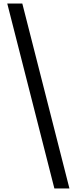

<svg xmlns="http://www.w3.org/2000/svg" viewBox="-20 -871 433 1084"><path d="M287 193 21 -851H106L372 193Z"/></svg>

Font: Noto Sans Tamil UI
Style: Regular
Weight: 400
Designer: Jelle Bosma - Monotype Design Team
Foundry: Monotype Imaging Inc.
Version: Version 2.004; ttfautohint (v1.8.4.7-5d5b)